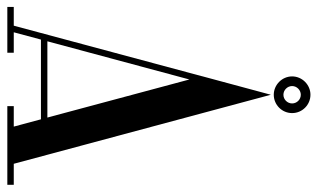

<svg xmlns="http://www.w3.org/2000/svg" viewBox="-216 -692 888 537"><g transform="rotate(90 228.5 -424.0)"><path d="M225.5 -745.2C253.8 -745.2 276.8 -768.2 276.8 -796.5C276.8 -824.8 253.8 -847.8 225.5 -847.8C197.8 -847.8 174.2 -824.8 174.2 -796.5C174.2 -768.2 197.8 -745.2 225.5 -745.2ZM225.5 -820.8C238.8 -820.8 249.8 -809.8 249.8 -796.5C249.8 -783.2 238.8 -772.2 225.5 -772.2C212.5 -772.2 201.2 -783.2 201.2 -796.5C201.2 -809.8 212.5 -820.8 225.5 -820.8ZM225.5 -737 173.5 -544V-543.7L32.3 -18H-20.1V0H107.9V-18H50.8L71.2 -94H294.2L314.6 -18H257.4V0H477.4V-18H418.6ZM182.8 -509.2 289.3 -112H76Z"/></g></svg>

Font: Picaflor 24 pt
Style: Regular
Weight: 400
Designer: Ariel Martín Pérez
Foundry: Tunera Type Foundry
Version: Version 1.000;hotconv 1.0.109;makeotfexe 2.5.65596